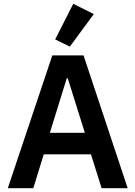

<svg xmlns="http://www.w3.org/2000/svg" viewBox="-20 -989 712 1009"><path d="M473 -915 365 -969 270 -782 347 -744ZM651 0 419 -698H255L21 0H155L210 -178H458L514 0ZM426 -291H242L331 -578H336Z"/></svg>

Font: IBM Plex Devanagari Medium
Style: Regular
Weight: 600
Designer: Mike Abbink, Paul van der Laan, Pieter van Rosmalen, Erin McLaughlin
Foundry: Bold Monday
Version: Version 1.0